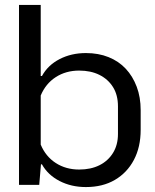

<svg xmlns="http://www.w3.org/2000/svg" viewBox="-20 -749 628 778"><path d="M328 9Q269 9 221.5 -15.5Q174 -40 150 -83H146L139 0H57V-729H145V-441H150Q174 -485 221.5 -509.5Q269 -534 328 -534Q379 -534 420 -517.5Q461 -501 489.5 -470.5Q518 -440 534 -397.5Q550 -355 550 -303V-223Q550 -153 522.5 -101Q495 -49 445.5 -20Q396 9 328 9ZM301 -62Q348 -62 383 -79.5Q418 -97 438 -129.5Q458 -162 458 -206V-318Q458 -364 438 -396Q418 -428 383 -445.5Q348 -463 301 -463Q247 -463 206 -436.5Q165 -410 145 -362V-163Q165 -115 206 -88.5Q247 -62 301 -62Z"/></svg>

Font: Hubot Sans Condensed ExtraLight
Style: Regular
Weight: 400
Version: Version 2.000